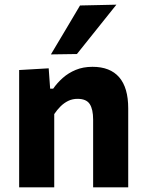

<svg xmlns="http://www.w3.org/2000/svg" viewBox="-20 -797 618 817"><path d="M61.5 0Q61.5 -53.7 61.5 -103.8Q61.5 -154 61.5 -216V-266Q61.5 -323.3 61.5 -381.3Q61.5 -439.4 61.5 -499L187.2 -506.3L193.4 -419.6H206.2Q223.1 -444 247 -465.3Q270.8 -486.5 302.3 -499.6Q333.7 -512.7 373.6 -512.7Q448.6 -512.7 487.1 -468.3Q525.6 -423.9 525.6 -335.9Q525.6 -303 525.6 -274.7Q525.6 -246.4 525.6 -216Q525.6 -155.1 525.6 -104.4Q525.6 -53.7 525.6 0H376.3Q376.3 -53.7 376.3 -103.5Q376.3 -153.3 376.3 -208V-288.1Q376.3 -331.9 361.9 -354.1Q347.6 -376.4 309.9 -376.4Q288.3 -376.4 270.3 -367.7Q252.3 -358.9 237.5 -344.2Q222.7 -329.4 210.8 -311.5V-208Q210.8 -152.1 210.8 -102.9Q210.8 -53.7 210.8 0ZM196.6 -565.5Q227.9 -617.9 258.9 -669.9Q290 -722 320.5 -773.7L475.3 -777.1Q446.5 -740.9 418 -705.5Q389.5 -670.1 362 -635.5Q334.5 -601 307.3 -567.1Z"/></svg>

Font: Commissioner Thin
Style: Regular
Weight: 100
Designer: Kostas Bartsokas
Foundry: Kostas Bartsokas
Version: Version 1.001;gftools[0.9.23]